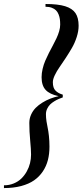

<svg xmlns="http://www.w3.org/2000/svg" viewBox="-60 -800 417 970"><path d="M-40 150.1V136.2Q-13.4 136.2 9.4 126.8Q32.2 117.4 48.1 101.8Q64 86.2 75.2 66Q86.4 45.9 91.7 24.3Q96.9 2.7 96.9 -18.8Q96.9 -43.7 92.5 -89.8Q88.1 -136 88.1 -179Q88.1 -200.7 96.9 -220.5Q105.7 -240.2 120.1 -254.9Q134.5 -269.5 154.1 -281.6Q173.6 -293.7 194.1 -301.6Q214.6 -309.6 236.3 -314.2Q191.2 -323.5 170.7 -345.7Q150.1 -367.9 150.1 -409.9Q150.1 -430.2 155.3 -452Q160.4 -473.9 168.7 -493.3Q177 -512.7 187.1 -532.5Q197.3 -552.2 207.3 -570.9Q217.3 -589.6 225.6 -607.2Q233.9 -624.8 239 -642.6Q244.1 -660.4 244.1 -675.8Q244.1 -691.2 242.4 -703.4Q240.7 -715.6 235.8 -727.7Q231 -739.7 222.9 -747.8Q214.8 -755.9 201.4 -760.9Q188 -765.9 169.9 -765.9V-779.8Q232.7 -779.8 269 -768.6Q305.4 -757.3 321.3 -733.8Q337.2 -710.2 337.2 -669.9Q337.2 -642.6 327.5 -612.7Q317.9 -582.8 303.5 -558Q289.1 -533.2 272.1 -507.2Q255.1 -481.2 240.7 -460.7Q226.3 -440.2 216.7 -419.8Q207 -399.4 207 -384.8Q207 -369.9 210.4 -359.3Q213.9 -348.6 221.1 -341.6Q228.3 -334.5 236.3 -330.2Q244.4 -325.9 257.1 -321.8V-307.9Q246.3 -304.2 236.6 -300Q226.8 -295.9 214.4 -288.3Q201.9 -280.8 193.1 -272Q184.3 -263.2 178.2 -250.4Q172.1 -237.5 172.1 -222.9Q172.1 -205.6 174.9 -187Q177.7 -168.5 181 -153.7Q184.3 -138.9 187.1 -113.5Q189.9 -88.1 189.9 -58.8Q189.9 -22.5 182 8.5Q174.1 39.6 156.4 66Q138.7 92.5 112.3 111Q85.9 129.4 47.1 139.8Q8.3 150.1 -40 150.1Z"/></svg>

Font: Bodoni* 16
Style: Italic
Weight: 400
Italic angle: -13°
Version: Version 2.000